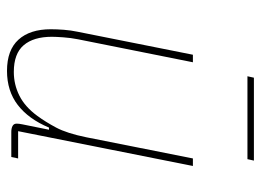

<svg xmlns="http://www.w3.org/2000/svg" viewBox="-116 -600 728 535"><g transform="rotate(90 247.5 -332.0)"><path d="M153 -506 89 -186Q85 -166 83.5 -145Q82 -124 82 -113Q82 -62 105.5 -34.5Q129 -7 180 -7Q215 -7 246 -22.5Q277 -38 302 -72Q319 -95 335 -125Q351 -155 362 -209L421 -506H442L345 -19H421L417 0H347Q337 0 330.5 -3.5Q324 -7 324 -15Q324 -21 326 -31L341 -105H335Q311 -48 272 -18Q233 12 177 12Q119 12 90 -20Q61 -52 61 -110Q61 -127 62.5 -146.5Q64 -166 68 -185L132 -506ZM196 -676H427L423 -658H192Z"/></g></svg>

Font: IBM Plex Sans Cond Thin
Style: Italic
Weight: 100
Width: 3
Italic angle: -11°
Designer: Mike Abbink, Paul van der Laan, Pieter van Rosmalen
Foundry: Bold Monday
Version: Version 1.3